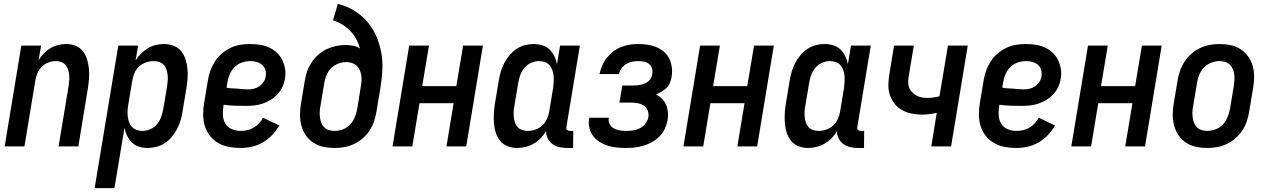

<svg xmlns="http://www.w3.org/2000/svg" viewBox="-20 -755 6540 990"><path d="M4 0 90 -520H192L179 -445Q190 -463 206 -479.5Q222 -496 240.5 -507Q259 -518 280 -523Q301 -528 321 -528Q347 -528 370 -519Q393 -510 407.5 -491Q422 -472 429 -448.5Q436 -425 438.5 -400.5Q441 -376 439 -350Q437 -324 433 -299L384 0H282L334 -313Q336 -327 337 -342Q338 -357 336.5 -371Q335 -385 330.5 -398Q326 -411 317 -421Q308 -431 294.5 -435.5Q281 -440 267 -440Q248 -440 228.5 -432.5Q209 -425 194.5 -410Q180 -395 172.5 -376.5Q165 -358 162 -339L106 0Z M468 215 590 -520H692L679 -443Q691 -462 707.5 -478.5Q724 -495 743 -506.5Q762 -518 783.5 -523Q805 -528 826 -528Q852 -528 875.5 -519Q899 -510 914 -491.5Q929 -473 936.5 -449.5Q944 -426 946.5 -401Q949 -376 947 -350Q945 -324 941 -299L921 -179Q918 -156 911 -133.5Q904 -111 893 -90Q882 -69 866.5 -50Q851 -31 830.5 -17.5Q810 -4 787 2Q764 8 742 8Q719 8 697.5 1.5Q676 -5 660.5 -20Q645 -35 635.5 -54.5Q626 -74 622 -96L570 215ZM715 -80Q735 -80 755.5 -89Q776 -98 790 -115Q804 -132 811 -152.5Q818 -173 822 -193L842 -313Q844 -328 845 -342.5Q846 -357 844 -371Q842 -385 837.5 -398.5Q833 -412 823.5 -421.5Q814 -431 800.5 -435.5Q787 -440 772 -440Q753 -440 732.5 -433Q712 -426 696.5 -411.5Q681 -397 673 -377.5Q665 -358 662 -339L642 -219Q639 -203 638 -187Q637 -171 638.5 -156Q640 -141 645 -126.5Q650 -112 660 -101Q670 -90 684.5 -85Q699 -80 715 -80Z M1220 8Q1190 8 1160.5 2.5Q1131 -3 1106.5 -17Q1082 -31 1064 -53Q1046 -75 1037 -102.5Q1028 -130 1027.5 -160.5Q1027 -191 1032 -221L1052 -341Q1056 -367 1065 -391.5Q1074 -416 1088.5 -438.5Q1103 -461 1124 -479Q1145 -497 1169.5 -508.5Q1194 -520 1219.5 -524Q1245 -528 1270 -528Q1296 -528 1321 -524Q1346 -520 1368 -510Q1390 -500 1407.5 -483.5Q1425 -467 1435.5 -445.5Q1446 -424 1450 -399Q1454 -374 1449 -348Q1446 -327 1436 -306Q1426 -285 1410 -268Q1394 -251 1373.5 -239Q1353 -227 1332 -220Q1311 -213 1289 -211Q1267 -209 1245 -209Q1217 -209 1189 -210Q1161 -211 1133 -215L1132 -207Q1128 -183 1129.5 -159.5Q1131 -136 1142.5 -117Q1154 -98 1175.5 -89Q1197 -80 1221 -80Q1237 -80 1254 -83.5Q1271 -87 1286.5 -96Q1302 -105 1315 -118.5Q1328 -132 1336 -148L1420 -108Q1405 -82 1383.5 -59Q1362 -36 1335 -20.5Q1308 -5 1278.5 1.5Q1249 8 1220 8ZM1258 -294Q1273 -294 1288.5 -297.5Q1304 -301 1317 -310Q1330 -319 1339 -332.5Q1348 -346 1350 -361Q1353 -378 1348.5 -394Q1344 -410 1332 -420.5Q1320 -431 1304 -435.5Q1288 -440 1271 -440Q1249 -440 1227 -432.5Q1205 -425 1188.5 -408Q1172 -391 1163.5 -370Q1155 -349 1152 -327L1148 -303Q1161 -300 1175 -299.5Q1189 -299 1203 -298Q1217 -297 1230.5 -295.5Q1244 -294 1258 -294Z M1705 8Q1675 8 1647 2Q1619 -4 1596 -19Q1573 -34 1557.5 -56.5Q1542 -79 1534.5 -106Q1527 -133 1527 -162.5Q1527 -192 1532 -221L1552 -341Q1556 -366 1564.5 -389.5Q1573 -413 1587.5 -434.5Q1602 -456 1622 -473.5Q1642 -491 1665.5 -502Q1689 -513 1713.5 -518Q1738 -523 1762 -523Q1782 -523 1801.5 -519Q1821 -515 1836 -505Q1829 -531 1816.5 -554Q1804 -577 1786 -595.5Q1768 -614 1745.5 -628Q1723 -642 1697 -650L1722 -735Q1767 -724 1805 -701Q1843 -678 1872 -645Q1901 -612 1919 -571Q1937 -530 1945.5 -485.5Q1954 -441 1951.5 -393.5Q1949 -346 1941 -299L1921 -179Q1917 -154 1908.5 -129Q1900 -104 1885.5 -82Q1871 -60 1850.5 -42Q1830 -24 1805.5 -12.5Q1781 -1 1755.5 3.5Q1730 8 1705 8ZM1706 -80Q1727 -80 1749 -88.5Q1771 -97 1786 -113.5Q1801 -130 1809.5 -151Q1818 -172 1822 -193L1840 -306Q1843 -321 1844 -336Q1845 -351 1843 -365.5Q1841 -380 1835 -393.5Q1829 -407 1818.5 -416.5Q1808 -426 1794 -430.5Q1780 -435 1765 -435Q1745 -435 1724 -427Q1703 -419 1687.5 -403.5Q1672 -388 1663.5 -367.5Q1655 -347 1652 -327L1632 -207Q1629 -192 1628.5 -177Q1628 -162 1630 -147.5Q1632 -133 1637.5 -120Q1643 -107 1653 -97.5Q1663 -88 1677 -84Q1691 -80 1706 -80Z M2004 0 2090 -520H2192L2157 -311H2333L2368 -520H2470L2384 0H2282L2319 -223H2143L2106 0Z M2647 8Q2621 8 2597.5 -1Q2574 -10 2559 -28.5Q2544 -47 2536.5 -70.5Q2529 -94 2527 -119Q2525 -144 2526.5 -170Q2528 -196 2532 -221L2552 -341Q2556 -364 2562.5 -386.5Q2569 -409 2580 -430Q2591 -451 2607 -470Q2623 -489 2643 -502.5Q2663 -516 2686 -522Q2709 -528 2731 -528Q2754 -528 2776 -521.5Q2798 -515 2813.5 -500Q2829 -485 2838.5 -465.5Q2848 -446 2852 -424L2868 -520H2970L2901 -103Q2900 -98 2900 -93.5Q2900 -89 2903 -86Q2906 -83 2910.5 -81.5Q2915 -80 2919 -80H2936L2935 8H2904Q2884 8 2864 3.5Q2844 -1 2829 -12Q2814 -23 2804.5 -41Q2795 -59 2796 -80Q2785 -60 2768.5 -43Q2752 -26 2732 -14.5Q2712 -3 2690 2.5Q2668 8 2647 8ZM2702 -80Q2721 -80 2741 -87Q2761 -94 2776.5 -108.5Q2792 -123 2800.5 -142.5Q2809 -162 2812 -181L2832 -301Q2834 -317 2835 -333Q2836 -349 2834.5 -364Q2833 -379 2828 -393.5Q2823 -408 2813.5 -419Q2804 -430 2789.5 -435Q2775 -440 2759 -440Q2739 -440 2718.5 -431Q2698 -422 2684 -405Q2670 -388 2662.5 -367.5Q2655 -347 2652 -327L2632 -207Q2629 -192 2628.5 -177.5Q2628 -163 2629.5 -149Q2631 -135 2636 -121.5Q2641 -108 2650 -98.5Q2659 -89 2673 -84.5Q2687 -80 2702 -80Z M3208 8Q3183 8 3159 5.5Q3135 3 3113 -4Q3091 -11 3071 -23.5Q3051 -36 3038 -54Q3025 -72 3019 -95.5Q3013 -119 3018 -144V-148H3119V-146Q3116 -129 3123.5 -115Q3131 -101 3145 -93Q3159 -85 3175.5 -82.5Q3192 -80 3208 -80Q3226 -80 3244 -82.5Q3262 -85 3279 -93.5Q3296 -102 3308 -117.5Q3320 -133 3323 -150Q3326 -169 3319.5 -185.5Q3313 -202 3299 -211Q3285 -220 3267 -223Q3249 -226 3231 -226H3174L3189 -314H3246Q3256 -314 3266 -315Q3276 -316 3286 -318.5Q3296 -321 3305.5 -325Q3315 -329 3323.5 -336Q3332 -343 3337 -352.5Q3342 -362 3343 -372Q3346 -387 3342 -401.5Q3338 -416 3327 -425Q3316 -434 3301 -437Q3286 -440 3271 -440Q3255 -440 3239.5 -437Q3224 -434 3209.5 -425.5Q3195 -417 3185 -403Q3175 -389 3172 -373H3071Q3076 -395 3085 -416.5Q3094 -438 3108.5 -456.5Q3123 -475 3142 -489.5Q3161 -504 3182.5 -512.5Q3204 -521 3226 -524.5Q3248 -528 3270 -528Q3295 -528 3319 -524.5Q3343 -521 3364.5 -512Q3386 -503 3403.5 -488Q3421 -473 3431 -452.5Q3441 -432 3444 -408Q3447 -384 3443 -360Q3441 -345 3435 -329.5Q3429 -314 3417.5 -302.5Q3406 -291 3391.5 -282.5Q3377 -274 3362 -268Q3380 -259 3393.5 -245.5Q3407 -232 3414.5 -214.5Q3422 -197 3424 -176.5Q3426 -156 3422 -135Q3418 -113 3408 -91Q3398 -69 3380.5 -51.5Q3363 -34 3342.5 -22.5Q3322 -11 3299 -4Q3276 3 3253 5.5Q3230 8 3208 8Z M3504 0 3590 -520H3692L3657 -311H3833L3868 -520H3970L3884 0H3782L3819 -223H3643L3606 0Z M4147 8Q4121 8 4097.5 -1Q4074 -10 4059 -28.5Q4044 -47 4036.5 -70.5Q4029 -94 4027 -119Q4025 -144 4026.5 -170Q4028 -196 4032 -221L4052 -341Q4056 -364 4062.5 -386.5Q4069 -409 4080 -430Q4091 -451 4107 -470Q4123 -489 4143 -502.5Q4163 -516 4186 -522Q4209 -528 4231 -528Q4254 -528 4276 -521.5Q4298 -515 4313.5 -500Q4329 -485 4338.5 -465.5Q4348 -446 4352 -424L4368 -520H4470L4401 -103Q4400 -98 4400 -93.5Q4400 -89 4403 -86Q4406 -83 4410.5 -81.5Q4415 -80 4419 -80H4436L4435 8H4404Q4384 8 4364 3.5Q4344 -1 4329 -12Q4314 -23 4304.5 -41Q4295 -59 4296 -80Q4285 -60 4268.5 -43Q4252 -26 4232 -14.5Q4212 -3 4190 2.5Q4168 8 4147 8ZM4202 -80Q4221 -80 4241 -87Q4261 -94 4276.5 -108.5Q4292 -123 4300.5 -142.5Q4309 -162 4312 -181L4332 -301Q4334 -317 4335 -333Q4336 -349 4334.5 -364Q4333 -379 4328 -393.5Q4323 -408 4313.5 -419Q4304 -430 4289.5 -435Q4275 -440 4259 -440Q4239 -440 4218.5 -431Q4198 -422 4184 -405Q4170 -388 4162.5 -367.5Q4155 -347 4152 -327L4132 -207Q4129 -192 4128.5 -177.5Q4128 -163 4129.5 -149Q4131 -135 4136 -121.5Q4141 -108 4150 -98.5Q4159 -89 4173 -84.5Q4187 -80 4202 -80Z M4782 0 4810 -173Q4792 -169 4772.5 -166.5Q4753 -164 4734 -164Q4705 -164 4677.5 -170Q4650 -176 4627 -190Q4604 -204 4588.5 -225.5Q4573 -247 4566 -273.5Q4559 -300 4561 -328.5Q4563 -357 4568 -386L4590 -520H4692L4667 -371Q4664 -355 4663 -339Q4662 -323 4666 -308.5Q4670 -294 4680.5 -282.5Q4691 -271 4703.5 -263.5Q4716 -256 4731.5 -253Q4747 -250 4763 -250Q4778 -250 4793.5 -252.5Q4809 -255 4824 -258L4868 -520H4970L4884 0Z M5220 8Q5190 8 5160.5 2.5Q5131 -3 5106.5 -17Q5082 -31 5064 -53Q5046 -75 5037 -102.5Q5028 -130 5027.5 -160.5Q5027 -191 5032 -221L5052 -341Q5056 -367 5065 -391.5Q5074 -416 5088.5 -438.5Q5103 -461 5124 -479Q5145 -497 5169.5 -508.5Q5194 -520 5219.5 -524Q5245 -528 5270 -528Q5296 -528 5321 -524Q5346 -520 5368 -510Q5390 -500 5407.5 -483.5Q5425 -467 5435.5 -445.5Q5446 -424 5450 -399Q5454 -374 5449 -348Q5446 -327 5436 -306Q5426 -285 5410 -268Q5394 -251 5373.5 -239Q5353 -227 5332 -220Q5311 -213 5289 -211Q5267 -209 5245 -209Q5217 -209 5189 -210Q5161 -211 5133 -215L5132 -207Q5128 -183 5129.5 -159.5Q5131 -136 5142.5 -117Q5154 -98 5175.5 -89Q5197 -80 5221 -80Q5237 -80 5254 -83.5Q5271 -87 5286.5 -96Q5302 -105 5315 -118.5Q5328 -132 5336 -148L5420 -108Q5405 -82 5383.5 -59Q5362 -36 5335 -20.5Q5308 -5 5278.5 1.5Q5249 8 5220 8ZM5258 -294Q5273 -294 5288.5 -297.5Q5304 -301 5317 -310Q5330 -319 5339 -332.5Q5348 -346 5350 -361Q5353 -378 5348.5 -394Q5344 -410 5332 -420.5Q5320 -431 5304 -435.5Q5288 -440 5271 -440Q5249 -440 5227 -432.5Q5205 -425 5188.5 -408Q5172 -391 5163.5 -370Q5155 -349 5152 -327L5148 -303Q5161 -300 5175 -299.5Q5189 -299 5203 -298Q5217 -297 5230.5 -295.5Q5244 -294 5258 -294Z M5504 0 5590 -520H5692L5657 -311H5833L5868 -520H5970L5884 0H5782L5819 -223H5643L5606 0Z M6205 8Q6175 8 6147 2Q6119 -4 6096 -19Q6073 -34 6057.5 -56.5Q6042 -79 6034.5 -106Q6027 -133 6027 -162.5Q6027 -192 6032 -221L6052 -341Q6056 -366 6065 -391Q6074 -416 6088.5 -438Q6103 -460 6123.5 -478Q6144 -496 6168.5 -507.5Q6193 -519 6218 -523.5Q6243 -528 6268 -528Q6298 -528 6326 -522Q6354 -516 6377 -501Q6400 -486 6416 -463.5Q6432 -441 6439.5 -414Q6447 -387 6446.5 -357.5Q6446 -328 6441 -299L6421 -179Q6417 -154 6408.5 -129Q6400 -104 6385.5 -82Q6371 -60 6350.5 -42Q6330 -24 6305.5 -12.5Q6281 -1 6255.5 3.5Q6230 8 6205 8ZM6206 -80Q6227 -80 6249 -88.5Q6271 -97 6286 -113.5Q6301 -130 6309.5 -151Q6318 -172 6322 -193L6342 -313Q6344 -328 6345 -343Q6346 -358 6344 -372.5Q6342 -387 6336 -400Q6330 -413 6320 -422.5Q6310 -432 6296.5 -436Q6283 -440 6268 -440Q6247 -440 6225 -431.5Q6203 -423 6187.5 -406.5Q6172 -390 6163.5 -369Q6155 -348 6152 -327L6132 -207Q6129 -192 6128.5 -177Q6128 -162 6130 -147.5Q6132 -133 6137.5 -120Q6143 -107 6153 -97.5Q6163 -88 6177 -84Q6191 -80 6206 -80Z"/></svg>

Font: Iosevka Curly Semibold
Style: Italic
Weight: 600
Italic angle: -9°
Monospace: yes
Designer: Belleve Invis
Foundry: Belleve Invis
Version: Version 22.1.2; ttfautohint (v1.8.4)